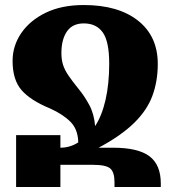

<svg xmlns="http://www.w3.org/2000/svg" viewBox="-20 -743 691 763"><path d="M44 0V-206H220V-156Q258 -156 291 -177Q290 -229 260 -259Q230 -289 179 -312Q101 -344 65.5 -385Q30 -426 30 -501Q30 -561 64.5 -611.5Q99 -662 162 -692.5Q225 -723 313 -723Q450 -723 528.5 -661Q607 -599 607 -489Q607 -420 585.5 -362Q564 -304 512 -253.5Q460 -203 372 -156H429Q529 -156 574 -122Q619 -88 619 -14V0H435V-19Q435 -59 418 -73.5Q401 -88 350 -88H220V0ZM292 -390Q316 -361 335 -325.5Q354 -290 358 -242Q385 -283 399.5 -346.5Q414 -410 414 -490Q414 -578 388.5 -614Q363 -650 313 -650Q268 -650 246 -618Q224 -586 224 -532Q224 -506 230.5 -485.5Q237 -465 252 -443Q267 -421 292 -390Z"/></svg>

Font: Noto Serif Armenian SemiCondensed Black
Style: Regular
Weight: 900
Width: 4
Designer: Monotype Design Team
Foundry: Monotype Imaging Inc.
Version: Version 2.008; ttfautohint (v1.8.4.7-5d5b)